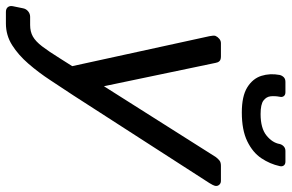

<svg xmlns="http://www.w3.org/2000/svg" viewBox="-210 -588 963 634"><g transform="rotate(90 271.0 -271.5)"><path d="M-6 190Q-17 190 -22 183.5Q-27 177 -25 167L-18 133Q-16 123 -8 116.5Q0 110 10 110H37Q59 110 75 101Q91 92 107.5 70.5Q124 49 147 12L473 -503Q479 -511 485 -515.5Q491 -520 502 -520H552Q560 -520 565 -514Q570 -508 568 -500Q567 -495 559 -482L269 -32Q245 4 219.5 43Q194 82 165 115.5Q136 149 103.5 169.5Q71 190 32 190ZM176 -15 74 -482Q71 -496 73 -502Q76 -509 82.5 -514.5Q89 -520 97 -520H141Q152 -520 156.5 -515Q161 -510 162 -503L245 -106ZM326 -589Q272 -589 243 -607Q214 -625 205 -653.5Q196 -682 202 -714Q204 -722 209.5 -727.5Q215 -733 225 -733H259Q268 -733 272 -727.5Q276 -722 274 -714Q271 -698 272.5 -684Q274 -670 286.5 -660.5Q299 -651 331 -651Q378 -651 402 -670.5Q426 -690 430 -714Q432 -722 438 -727.5Q444 -733 453 -733H488Q497 -733 501 -727.5Q505 -722 503 -714Q496 -682 477 -653.5Q458 -625 421 -607Q384 -589 326 -589Z"/></g></svg>

Font: Rubik
Style: Italic
Weight: 400
Italic angle: -12°
Designer: Hubert and Fischer
Foundry: Hubert and Fischer
Version: Version 2.300;gftools[0.9.30]